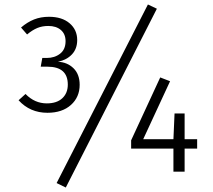

<svg xmlns="http://www.w3.org/2000/svg" viewBox="-20 -767 954 858"><path d="M325 -588Q325 -549 301.5 -524Q278 -499 239 -491Q281 -489 308.5 -462Q336 -435 336 -388Q336 -333 297 -298Q258 -263 192 -263Q114 -263 63 -319L94 -347Q135 -305 189 -305Q234 -305 258.5 -328Q283 -351 283 -389Q283 -469 192 -469H162L169 -508H189Q224 -508 248.5 -527Q273 -546 273 -583Q273 -615 252 -633Q231 -651 196 -651Q169 -651 147 -642Q125 -633 101 -613L74 -644Q102 -668 132 -680Q162 -692 199 -692Q257 -692 291 -663Q325 -634 325 -588ZM681 -728 274 71 233 51 641 -747ZM861 -103H805V0H755V-103H566V-140L696 -421L740 -404L620 -145H755L760 -260H805V-145H861Z"/></svg>

Font: Statis Sans Light
Style: Regular
Weight: 300
Designer: bBox Type GmbH
Foundry: bBox Type GmbH
Version: Version 1.000